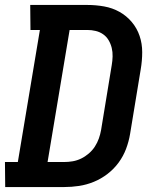

<svg xmlns="http://www.w3.org/2000/svg" viewBox="-25 -755 645 775"><path d="M-4 0 -5 -101H47L136 -634H98L97 -735H327Q362 -735 395.5 -729Q429 -723 457.5 -707Q486 -691 507 -666Q528 -641 538.5 -610Q549 -579 549 -544.5Q549 -510 543 -475L500 -214Q495 -184 484 -154.5Q473 -125 454 -99Q435 -73 409 -53Q383 -33 353.5 -21Q324 -9 294 -4.5Q264 0 234 0ZM167 -101H233Q251 -101 268.5 -104Q286 -107 302.5 -115Q319 -123 333.5 -135.5Q348 -148 358 -163.5Q368 -179 374 -196Q380 -213 383 -230L426 -492Q429 -509 429.5 -527Q430 -545 426 -561.5Q422 -578 413.5 -592.5Q405 -607 391.5 -616.5Q378 -626 361.5 -630Q345 -634 328 -634H256Z"/></svg>

Font: Iosevka Etoile
Style: Bold Italic
Weight: 700
Italic angle: -9°
Designer: Belleve Invis
Foundry: Belleve Invis
Version: Version 28.1.0; ttfautohint (v1.8.4)